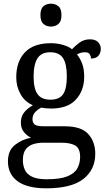

<svg xmlns="http://www.w3.org/2000/svg" viewBox="-20 -780 578 1040"><path d="M231 240Q127 240 75 201.5Q23 163 23 94Q23 35 61 5Q99 -25 148 -34Q128 -43 110.5 -63.5Q93 -84 93 -116Q93 -146 108.5 -168Q124 -190 158 -210Q115 -228 91.5 -269.5Q68 -311 68 -361Q68 -447 115 -496.5Q162 -546 256 -546Q292 -546 324 -536Q356 -526 370 -513Q384 -529 409 -548Q434 -567 467 -567Q497 -567 511.5 -551.5Q526 -536 526 -515Q526 -494 513.5 -478.5Q501 -463 473 -463Q473 -474 466.5 -485.5Q460 -497 440 -497Q417 -497 397 -485Q414 -464 425 -435.5Q436 -407 436 -364Q436 -290 391.5 -241Q347 -192 256 -192Q244 -192 228.5 -193.5Q213 -195 203 -197Q184 -187 170 -172Q156 -157 156 -134Q156 -116 167.5 -106Q179 -96 218 -96H331Q420 -96 458 -54Q496 -12 496 53Q496 139 431.5 189.5Q367 240 231 240ZM233 191Q305 191 344 175.5Q383 160 398.5 132.5Q414 105 414 70Q414 24 388 8.5Q362 -7 312 -7H214Q186 -7 161 0.5Q136 8 120 28Q104 48 104 88Q104 117 115 140.5Q126 164 154 177.5Q182 191 233 191ZM253 -240Q302 -240 322 -270Q342 -300 342 -365Q342 -433 321.5 -465Q301 -497 252 -497Q204 -497 183 -464Q162 -431 162 -364Q162 -300 183.5 -270Q205 -240 253 -240ZM256 -636Q232 -636 215.5 -650Q199 -664 199 -698Q199 -733 215.5 -746.5Q232 -760 256 -760Q279 -760 296 -746.5Q313 -733 313 -698Q313 -664 296 -650Q279 -636 256 -636Z"/></svg>

Font: Noto Serif NP Hmong
Style: Regular
Weight: 400
Designer: Dalton Maag Ltd
Foundry: Dalton Maag Ltd
Version: Version 1.001